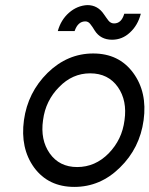

<svg xmlns="http://www.w3.org/2000/svg" viewBox="-20 -722 587 754"><path d="M420 -566Q460 -566 490 -594Q521 -622 533 -668H468Q457 -630 428 -630Q415 -630 406 -641Q402 -646 397.5 -652.5Q393 -659 388 -666Q364 -702 323 -702Q283 -700 251 -672Q235 -658 224 -640Q213 -622 207 -600H273Q286 -638 315 -638Q327 -638 335 -627Q339 -622 343.5 -615.5Q348 -609 352 -602Q375 -566 420 -566ZM334 -434Q405 -434 443 -380Q480 -327 469 -250Q464 -211 448.5 -179Q433 -147 407 -120Q354 -66 283 -66Q213 -66 175 -120Q138 -173 149 -250Q154 -289 170 -321.5Q186 -354 212 -380Q264 -434 334 -434ZM346 -512Q245 -512 167 -436Q89 -359 74 -250Q59 -140 114 -64Q170 12 272 12Q374 12 451 -64Q529 -140 544 -250Q559 -360 503 -436Q447 -512 346 -512Z"/></svg>

Font: Unageo
Style: Regular-Italic
Weight: 400
Designer: Richard Sepsi
Foundry: Richard Sepsi
Version: Version 2.000